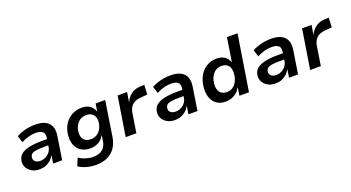

<svg xmlns="http://www.w3.org/2000/svg" viewBox="-56 -1397 4169 2280"><g transform="rotate(-20 2028.0 -257.5)"><path d="M216 10Q162 10 122 -12Q82 -34 61 -70.5Q40 -107 45 -153Q51 -204 86 -235.5Q121 -267 188.5 -282.5Q256 -298 358 -298H436L425 -223H359Q298 -223 258.5 -218Q219 -213 199 -198Q179 -183 176 -154Q172 -120 195.5 -101Q219 -82 258 -82Q294 -82 325 -97.5Q356 -113 378 -141Q400 -169 405 -205L422 -313Q430 -365 403.5 -389Q377 -413 316 -413Q274 -413 228 -401.5Q182 -390 132 -363L105 -450Q140 -469 179 -482Q218 -495 260 -501.5Q302 -508 344 -508Q421 -508 470 -483.5Q519 -459 539 -410Q559 -361 547 -288L502 0H388L404 -103Q386 -68 357.5 -42.5Q329 -17 293.5 -3.5Q258 10 216 10Z M865 190Q802 190 744.5 173.5Q687 157 646 128L686 33Q711 50 740 62Q769 74 800.5 81.5Q832 89 862 89Q936 89 979.5 55.5Q1023 22 1035 -46L1046 -120L1045 -119Q1027 -86 999.5 -63Q972 -40 938.5 -29Q905 -18 868 -18Q799 -18 752 -48Q705 -78 684 -132Q663 -186 670 -257Q676 -313 697.5 -359.5Q719 -406 754 -439Q789 -472 834.5 -490Q880 -508 934 -508Q993 -508 1034 -479.5Q1075 -451 1090 -402L1091 -403L1106 -498H1227L1158 -53Q1145 25 1107 79Q1069 133 1007.5 161.5Q946 190 865 190ZM909 -118Q952 -118 985 -138Q1018 -158 1038.5 -194.5Q1059 -231 1064 -276Q1071 -336 1041 -371.5Q1011 -407 952 -407Q909 -407 876.5 -387Q844 -367 824 -331.5Q804 -296 799 -252Q791 -191 820.5 -154.5Q850 -118 909 -118Z M1305 0 1384 -498H1504L1484 -377H1485Q1509 -432 1556 -467.5Q1603 -503 1667 -506L1725 -509L1719 -388L1625 -380Q1582 -376 1551.5 -359Q1521 -342 1503.5 -314Q1486 -286 1479 -249L1440 0Z M1926 10Q1872 10 1832 -12Q1792 -34 1771 -70.5Q1750 -107 1755 -153Q1761 -204 1796 -235.5Q1831 -267 1898.5 -282.5Q1966 -298 2068 -298H2146L2135 -223H2069Q2008 -223 1968.5 -218Q1929 -213 1909 -198Q1889 -183 1886 -154Q1882 -120 1905.5 -101Q1929 -82 1968 -82Q2004 -82 2035 -97.5Q2066 -113 2088 -141Q2110 -169 2115 -205L2132 -313Q2140 -365 2113.5 -389Q2087 -413 2026 -413Q1984 -413 1938 -401.5Q1892 -390 1842 -363L1815 -450Q1850 -469 1889 -482Q1928 -495 1970 -501.5Q2012 -508 2054 -508Q2131 -508 2180 -483.5Q2229 -459 2249 -410Q2269 -361 2257 -288L2212 0H2098L2114 -103Q2096 -68 2067.5 -42.5Q2039 -17 2003.5 -3.5Q1968 10 1926 10Z M2568 10Q2500 10 2454.5 -22.5Q2409 -55 2389.5 -112Q2370 -169 2378 -242Q2386 -321 2420 -381Q2454 -441 2509.5 -474.5Q2565 -508 2638 -508Q2697 -508 2736.5 -481.5Q2776 -455 2792 -409H2795L2841 -705H2975L2863 0H2742L2758 -98H2754Q2735 -62 2706 -38Q2677 -14 2642 -2Q2607 10 2568 10ZM2618 -92Q2662 -92 2694 -113.5Q2726 -135 2746 -173.5Q2766 -212 2771 -262Q2778 -329 2750 -367.5Q2722 -406 2663 -406Q2620 -406 2587.5 -385Q2555 -364 2534.5 -325.5Q2514 -287 2509 -237Q2502 -170 2530.5 -131Q2559 -92 2618 -92Z M3197 10Q3143 10 3103 -12Q3063 -34 3042 -70.5Q3021 -107 3026 -153Q3032 -204 3067 -235.5Q3102 -267 3169.5 -282.5Q3237 -298 3339 -298H3417L3406 -223H3340Q3279 -223 3239.5 -218Q3200 -213 3180 -198Q3160 -183 3157 -154Q3153 -120 3176.5 -101Q3200 -82 3239 -82Q3275 -82 3306 -97.5Q3337 -113 3359 -141Q3381 -169 3386 -205L3403 -313Q3411 -365 3384.5 -389Q3358 -413 3297 -413Q3255 -413 3209 -401.5Q3163 -390 3113 -363L3086 -450Q3121 -469 3160 -482Q3199 -495 3241 -501.5Q3283 -508 3325 -508Q3402 -508 3451 -483.5Q3500 -459 3520 -410Q3540 -361 3528 -288L3483 0H3369L3385 -103Q3367 -68 3338.5 -42.5Q3310 -17 3274.5 -3.5Q3239 10 3197 10Z M3636 0 3715 -498H3835L3815 -377H3816Q3840 -432 3887 -467.5Q3934 -503 3998 -506L4056 -509L4050 -388L3956 -380Q3913 -376 3882.5 -359Q3852 -342 3834.5 -314Q3817 -286 3810 -249L3771 0Z"/></g></svg>

Font: Nunito Sans 8pt
Style: Bold Italic
Weight: 700
Italic angle: -9°
Version: Version 3.101;gftools[0.9.27]